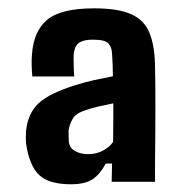

<svg xmlns="http://www.w3.org/2000/svg" viewBox="-20 -830 445 472"><path d="M154.5 -377Q100 -377 76 -400Q52 -423 44 -477.5Q43.5 -482.5 43.5 -491.8Q43.5 -501 44 -508Q48.5 -551.5 75 -576.2Q101.5 -601 166.5 -621Q188.5 -628 210.2 -632.8Q232 -637.5 257.5 -642.5Q257.5 -656 257 -669.5Q256.5 -683 255.5 -697.5Q255 -713.5 246.8 -723Q238.5 -732.5 208 -732.5Q187 -732.5 175.8 -725.8Q164.5 -719 161.5 -700Q161 -697.5 161 -684Q161 -670.5 161.5 -657.5Q162 -644.5 162.5 -642H59.5Q59 -644.5 58.5 -653.2Q58 -662 57.8 -673.2Q57.5 -684.5 58.5 -694.5Q62 -752.5 95.5 -781Q129 -809.5 211.5 -809.5Q269.5 -809.5 301.5 -795.5Q333.5 -781.5 346.5 -751.5Q359.5 -721.5 361 -673Q361.5 -653 361.8 -625.5Q362 -598 362 -567Q362 -536 361.8 -503.5Q361.5 -471 361.2 -440Q361 -409 361 -383H254.5Q254.5 -395 255 -406.2Q255.5 -417.5 255.5 -428H240Q227 -403 208.5 -390Q190 -377 154.5 -377ZM197 -451Q217 -451 233.5 -460Q250 -469 258 -481Q258.5 -506 258.5 -529.2Q258.5 -552.5 258.5 -576Q240.5 -572.5 222.2 -568.2Q204 -564 191.5 -559.5Q167 -552 159 -538.5Q151 -525 148.5 -509Q148.5 -503 148.8 -496Q149 -489 149 -486Q149 -468 163 -459.5Q177 -451 197 -451Z"/></svg>

Font: Big Shoulders Text Thin ExtraBold
Style: Regular
Weight: 800
Version: Version 2.002